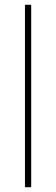

<svg xmlns="http://www.w3.org/2000/svg" viewBox="-20 -780 232 800"><path d="M110 0V-760H84V0Z"/></svg>

Font: Noto Sans Thai Looped SemiCondensed Thin
Style: Regular
Weight: 100
Width: 4
Designer: Sasikarn Vongin, Ben Mitchell
Foundry: The Fontpad Ltd
Version: Version 1.001